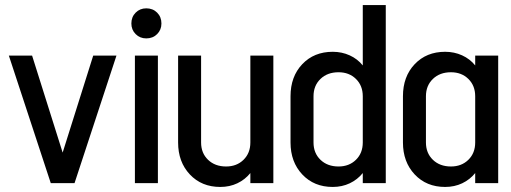

<svg xmlns="http://www.w3.org/2000/svg" viewBox="-20 -725 2022 760"><path d="M228 -121 349 -505H441L275 0H181L15 -505H107Z M605 0H514V-505H605ZM500 -632Q500 -658 517 -675Q534 -692 559 -692Q585 -692 602 -675Q619 -658 619 -632Q619 -607 602 -590Q585 -573 559 -573Q534 -573 517 -590Q500 -607 500 -632Z M971 -505H1062V0H971V-40Q950 -14 919.5 0.5Q889 15 852 15Q778 15 731.5 -34.5Q685 -84 685 -161V-505H776V-161Q776 -119 803.5 -92.5Q831 -66 875 -66Q917 -66 944 -92.5Q971 -119 971 -161Z M1507 -705V0H1416V-40Q1395 -14 1364.5 0.5Q1334 15 1297 15Q1223 15 1176.5 -34.5Q1130 -84 1130 -161V-344Q1130 -422 1176.5 -471Q1223 -520 1297 -520Q1333 -520 1364 -506Q1395 -492 1416 -466V-705ZM1416 -161V-344Q1416 -386 1389 -412.5Q1362 -439 1320 -439Q1276 -439 1248.5 -412.5Q1221 -386 1221 -344V-161Q1221 -119 1248.5 -92.5Q1276 -66 1320 -66Q1362 -66 1389 -92.5Q1416 -119 1416 -161Z M1861 -505H1952V0H1861V-40Q1840 -14 1809.5 0.5Q1779 15 1742 15Q1668 15 1621.5 -34.5Q1575 -84 1575 -161V-344Q1575 -422 1621.5 -471Q1668 -520 1742 -520Q1778 -520 1809 -506Q1840 -492 1861 -466ZM1861 -161V-344Q1861 -386 1834 -412.5Q1807 -439 1765 -439Q1721 -439 1693.5 -412.5Q1666 -386 1666 -344V-161Q1666 -119 1693.5 -92.5Q1721 -66 1765 -66Q1807 -66 1834 -92.5Q1861 -119 1861 -161Z"/></svg>

Font: Akshar
Style: Regular
Weight: 400
Designer: Tall Chai
Foundry: Tall Chai
Version: Version 1.000